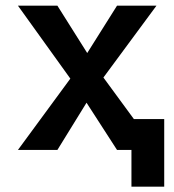

<svg xmlns="http://www.w3.org/2000/svg" viewBox="-20 -538 626 689"><path d="M451.7 131.8V0H399.9L290.5 -169.4L186 0H44.4L232.4 -255.9L44.4 -517.6H186L293 -347.7L399.9 -517.6H541.5L351.1 -259.8L460.4 -110.8H569.3V131.8Z"/></svg>

Font: Cascadia Mono NF SemiBold
Style: Regular
Weight: 600
Monospace: yes
Designer: Aaron Bell
Foundry: Saja Typeworks
Version: Version 2404.023; ttfautohint (v1.8.4)